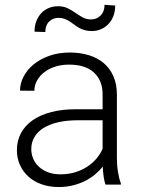

<svg xmlns="http://www.w3.org/2000/svg" viewBox="-20 -752 576 782"><path d="M409.7 0Q404.8 -13.7 402.1 -33.4Q399.4 -53.2 398.4 -73.7Q385.3 -56.6 367.2 -41.5Q349.1 -26.4 326.7 -15.1Q304.2 -3.9 277.3 2.9Q250.5 9.8 219.2 9.8Q180.7 9.8 149.2 -1.5Q117.7 -12.7 95.5 -33Q73.2 -53.2 61 -80.6Q48.8 -107.9 48.8 -140.1Q48.8 -178.7 65.4 -209.7Q82 -240.7 113.3 -262.5Q144.5 -284.2 189.2 -295.7Q233.9 -307.1 289.6 -307.1H397.9V-367.2Q397.9 -423.8 363 -456.3Q328.1 -488.8 261.2 -488.8Q230.5 -488.8 204.6 -480.5Q178.7 -472.2 159.9 -457.5Q141.1 -442.9 130.6 -423.6Q120.1 -404.3 120.1 -382.3L61.5 -382.8Q61.5 -412.6 76.2 -440.4Q90.8 -468.3 117.4 -490Q144 -511.7 181.4 -524.9Q218.8 -538.1 264.2 -538.1Q306.2 -538.1 341.6 -527.3Q377 -516.6 402.3 -495.1Q427.7 -473.6 441.9 -441.4Q456.1 -409.2 456.1 -366.2V-110.4Q456.1 -96.7 457 -82Q458 -67.4 460.2 -53.7Q462.4 -40 465.3 -27.6Q468.3 -15.1 472.2 -5.9V0ZM226.1 -42Q257.8 -42 284.9 -50Q312 -58.1 334 -72.3Q356 -86.4 372.1 -105.2Q388.2 -124 397.9 -146V-262.2H297.9Q252.9 -262.2 217.5 -254.2Q182.1 -246.1 157.7 -231Q133.3 -215.8 120.4 -194.1Q107.4 -172.4 107.4 -145Q107.4 -123.5 115.7 -104.7Q124 -85.9 139.4 -72Q154.8 -58.1 176.8 -50Q198.7 -42 226.1 -42ZM449.2 -729.5Q449.2 -706.1 441.9 -686.8Q434.6 -667.5 421.6 -654.1Q408.7 -640.6 391.4 -633.1Q374 -625.5 354 -625.5Q336.9 -625.5 324 -629.4Q311 -633.3 300.8 -639.4Q290.5 -645.5 281.5 -652.3Q272.5 -659.2 262.9 -665.3Q253.4 -671.4 242.7 -675.3Q231.9 -679.2 218.3 -679.2Q195.3 -679.2 179.9 -664.1Q164.6 -648.9 164.6 -621.6L120.6 -623Q120.6 -646.5 127.9 -665.5Q135.3 -684.6 147.9 -698.2Q160.6 -711.9 178.2 -719.2Q195.8 -726.6 215.8 -726.6Q239.3 -726.6 255.9 -718.3Q272.5 -710 287.1 -699.7Q301.8 -689.5 316.7 -681.2Q331.5 -672.9 351.6 -672.9Q374 -672.9 389.9 -689Q405.8 -705.1 405.8 -732.4Z"/></svg>

Font: Melbourne
Style: Light
Weight: 300
Designer: Google
Version: Version 2.000980; 2014